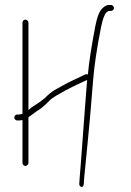

<svg xmlns="http://www.w3.org/2000/svg" viewBox="-20 -720 528 773"><path d="M438.8 -687.5C438.8 -690.5 437.6 -693.3 435.2 -696C432.9 -698.7 430.1 -700 426.8 -700H418.8C410.8 -700 402.4 -696 393.8 -688C381.1 -677.4 371.1 -653.1 363.8 -615C348 -533 338 -468 333.8 -420C330.4 -421.3 327.4 -421.7 324.8 -421L306 -412C295 -406.7 283.4 -401.2 271.1 -395.5C258.9 -389.8 246.9 -383.7 235.1 -377C223.4 -370.3 211.2 -363.7 198.8 -357C186.2 -349 173.8 -338.7 161.5 -326C146.3 -313.3 132.5 -303.6 121.5 -297C109.8 -290 100.8 -283.3 94.5 -277V-629C94.5 -632.3 93.2 -635.2 90.5 -637.5C87.8 -639.8 85 -641 82 -641C79 -641 76.3 -639.8 74 -637.5C71.7 -635.2 70.5 -632.3 70.5 -629V-262C64.5 -260 59.8 -259 56.5 -259H49.5C46.2 -259 43.3 -257.8 41 -255.5C38.7 -253.2 37.5 -250.3 37.5 -247C37.5 -243.7 38.7 -240.8 41 -238.5C43.3 -236.2 46.2 -235 49.5 -235H56.5C61.2 -235 65.8 -235.7 70.5 -237V-64C70.5 -60.7 71.7 -57.8 74 -55.5C76.3 -53.2 79 -52 82 -52C85 -52 87.8 -53.2 90.5 -55.5C93.2 -57.8 94.5 -60.7 94.5 -64V-248C100.5 -252 107.2 -256.8 114.5 -262.5C121.8 -268.2 129.4 -273.4 137.2 -278.3C145 -283.2 160.3 -295.2 178.9 -314.5C185.6 -321.5 194.9 -328.3 206.6 -335L243.3 -355.8C256.1 -363.1 279.2 -374.4 312.8 -390L330.8 -398C330.1 -390 327.7 -359.3 323.6 -305.8C319.5 -252.4 313.6 -170.1 305.2 -59C303.2 -39 301.8 -21 300.8 -5L299.2 19C298.8 22.3 299.4 25.3 301.1 28C302.9 30.7 305 32.2 307.5 32.5C312.6 33.2 315.8 29.7 317.2 22L318.7 -2C320.1 -18 324.4 -62.2 331.8 -134.7C339.2 -207.2 346.8 -294 354.7 -395.1C359.3 -454.5 370 -526.2 386.7 -610C393.4 -643.1 400.7 -663.1 408.7 -670C413.4 -674 416.7 -676 418.7 -676H426.7C430.1 -676 432.9 -677.2 435.2 -679.5C437.6 -681.8 438.8 -684.5 438.8 -687.5Z"/></svg>

Font: Proton
Style: SeBdCnd
Weight: 500
Version: Version 1.017